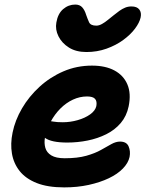

<svg xmlns="http://www.w3.org/2000/svg" viewBox="-20 -804 639 834"><path d="M259 10Q187.2 10 139.4 -9Q91.6 -28 65.4 -61Q39.2 -94 31.9 -136.8Q24.6 -179.6 34.6 -228Q45.4 -281.6 75.6 -333.3Q105.8 -385 151.8 -427.1Q197.8 -469.2 255.6 -494.1Q313.4 -519 379.4 -519Q437.8 -519 477.1 -497.9Q516.4 -476.8 533.3 -437.4Q550.2 -398 538.8 -342Q530 -299.6 504.4 -269.5Q478.8 -239.4 441.5 -220.9Q404.2 -202.4 360.8 -193.6Q317.4 -184.8 272 -184.8Q202.6 -184.8 175.2 -205.3Q147.8 -225.8 152.4 -250.2Q155.2 -264.4 163.4 -271.5Q171.6 -278.6 187.2 -278.6Q197.4 -278.6 212.2 -275.8Q227 -273 252.8 -273Q285.4 -273 317.3 -282.1Q349.2 -291.2 371.5 -307.1Q393.8 -323 398.4 -343Q402.2 -364 392.9 -374.5Q383.6 -385 358 -385Q326.6 -385 297 -371.3Q267.4 -357.6 242.6 -332.8Q217.8 -308 200.2 -275.4Q182.6 -242.8 175.2 -205.8Q171.2 -182.6 176.9 -162Q182.6 -141.4 202.9 -129Q223.2 -116.6 261 -116.6Q316.8 -116.6 355 -127.4Q393.2 -138.2 418.8 -152.8Q444.4 -167.4 464 -178.2Q483.6 -189 501.2 -189Q529.6 -189 538.6 -168.2Q547.6 -147.4 542.8 -122.2Q537.2 -96.2 514 -72.1Q490.8 -48 452.7 -29.8Q414.6 -11.6 365.3 -0.8Q316 10 259 10ZM355.4 -578Q310.4 -578 279.6 -597.3Q248.8 -616.6 234 -646.3Q219.2 -676 224.8 -706.2Q231.2 -744.6 254.3 -764.4Q277.4 -784.2 307 -784.2Q326.6 -784.2 337.4 -771.9Q348.2 -759.6 354.2 -739.4Q360 -722.8 366.7 -707.7Q373.4 -692.6 398.4 -692.6Q410 -692.6 423.1 -699.9Q436.2 -707.2 448.7 -717.6Q461.2 -728 473.6 -737.6Q486.2 -748 498.6 -756.8Q511 -765.6 523.6 -770.8Q536.2 -776 551 -776Q575 -776 585.2 -762.6Q595.4 -749.2 590.8 -728Q585.8 -705.4 566.3 -679.4Q546.8 -653.4 515.2 -630.3Q483.6 -607.2 442.8 -592.6Q402 -578 355.4 -578Z"/></svg>

Font: Shantell Sans Light
Style: Italic
Weight: 300
Italic angle: -11°
Designer: Stephen Nixon, Anya Danilova, Shantell Martin
Foundry: Arrow Type
Version: Version 1.008;[ac192a2d6]